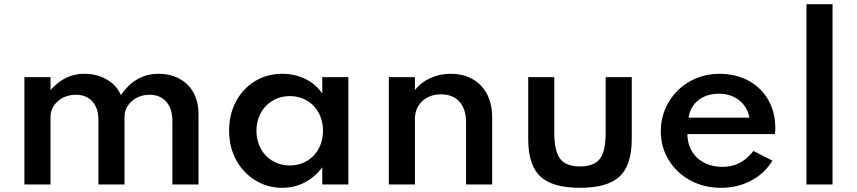

<svg xmlns="http://www.w3.org/2000/svg" viewBox="-20 -880 4088 916"><path d="M221 0V-324C221 -379 272.5 -428 341.5 -428C375 -428 401 -417.5 420.5 -396C440 -374.5 449.5 -345.5 449.5 -309.5V0H574V-323.5C574 -379 625 -428 693 -428C726.5 -428 753 -417 773 -395C792.5 -372.5 802.5 -342.5 802.5 -304.5V0H927V-338.5C927 -457 846.5 -528 737 -528C659.5 -528 602.5 -492 556.5 -426.5C543.5 -457.5 521.5 -482 490 -500.5C458.5 -519 422.5 -528 382 -528C319.5 -528 268.5 -503 221 -450.5V-512H96.5V0Z M1327 16C1404.5 16 1472 -20 1517.5 -82V0H1642V-512H1517.5V-433.5C1498 -463 1471 -486.5 1437.5 -503C1404 -519.5 1367 -528 1327 -528C1278 -528 1234.5 -516 1196 -492.5C1157.5 -469 1127.5 -436.5 1106 -396C1084 -355 1073 -308.5 1073 -256.5C1073 -204 1084.5 -157 1107 -116C1129.5 -75 1160 -43 1198.5 -19.5C1237 4.5 1279.5 16 1327 16ZM1362.5 -90.5C1271 -90.5 1203.5 -160.5 1203.5 -256C1203.5 -351.5 1271 -421.5 1362.5 -421.5C1454.5 -421.5 1521 -352.5 1521 -256C1521 -160 1454.5 -90.5 1362.5 -90.5Z M1959.5 0V-314C1959.5 -377.5 2007 -430 2084 -430C2158.5 -430 2203.5 -382 2203.5 -296.5V0H2328V-322.5C2328 -448 2249.5 -528 2131.5 -528C2055.5 -528 1995 -496 1959.5 -450.5V-512H1835V0Z M2747 16C2835 16 2898 -2 2936.5 -38.5C2975 -74.5 2994 -134 2994 -217.5V-512H2869.5V-245.5C2869.5 -188 2860.5 -147 2842 -122.5C2823.5 -98 2791.5 -86 2747 -86C2702.5 -86 2671 -98 2652.5 -122.5C2634 -147 2624.5 -188 2624.5 -245.5V-512H2500V-217.5C2500 -134 2519 -74.5 2557.5 -38.5C2596 -2 2659 16 2747 16Z M3419.5 16C3472.5 16 3520.5 4.5 3564 -18.5C3607 -41 3640.5 -73 3665 -113.5L3574.5 -160C3535 -108.5 3488 -84 3426 -84C3327.5 -84 3259.5 -147.5 3259.5 -240.5H3676.5C3678.5 -254 3679 -257 3679 -265.5C3679 -318 3668 -363.5 3645.5 -403C3600.5 -481.5 3517.5 -528 3411 -528C3255.5 -528 3132.5 -407 3132.5 -255C3132.5 -203.5 3145 -157.5 3170.5 -116.5C3195.5 -75.5 3229.5 -43 3273 -19.5C3316 4 3365 16 3419.5 16ZM3265 -318.5C3275 -389 3331.5 -433 3410.5 -433C3485.5 -433 3542.5 -388 3555.5 -318.5Z M3952 0V-860H3827.5V0Z"/></svg>

Font: Spartan SemiBold
Style: Regular
Weight: 600
Designer: Matt Bailey, Mirko Velimirovic
Foundry: Matt Bailey
Version: Version 1.003